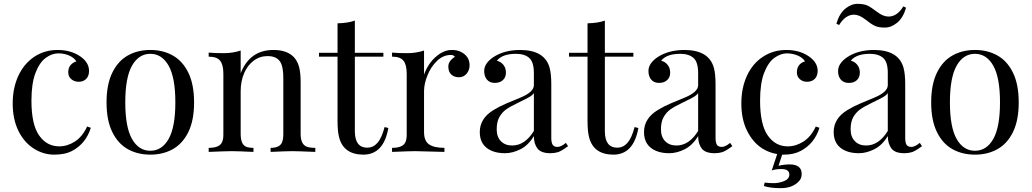

<svg xmlns="http://www.w3.org/2000/svg" viewBox="-20 -788 5352 996"><path d="M260.7 14.2Q204.1 14.2 154.1 -18.1Q104 -50.3 75 -110.4Q45.9 -170.4 45.9 -251.2Q45.9 -332 75.4 -395.3Q105 -458.5 158.2 -493.7Q211.4 -528.8 278.8 -528.8Q346.2 -528.8 394 -497.1Q441.9 -465.3 441.9 -419.9Q441.9 -393.6 427 -378.7Q412.1 -363.8 388.9 -363.8Q365.7 -363.8 349.9 -377.2Q334 -390.6 334 -413.1Q334 -435.5 345.9 -450Q357.9 -464.4 376 -469.2Q366.2 -487.3 340.3 -499.3Q314.5 -511.2 282 -511.2Q249.5 -511.2 217.3 -487.8Q185.1 -464.4 164.1 -409.7Q143.1 -355 143.1 -266.1Q143.1 -141.6 183.1 -85.2Q223.1 -28.8 287.1 -28.8Q329.6 -28.8 368.4 -53.7Q407.2 -78.6 432.1 -131.8L451.2 -125Q425.8 -43.9 355.5 -5.9Q317.4 14.6 260.7 14.2Z M664.8 -447.3Q629.9 -385.7 629.9 -257.1Q629.9 -128.4 664.8 -67.1Q699.7 -5.9 759.8 -5.9Q819.8 -5.9 854.7 -67.1Q889.6 -128.4 889.6 -257.1Q889.6 -385.7 854.7 -447.3Q819.8 -508.8 759.8 -508.8Q699.7 -508.8 664.8 -447.3ZM957.3 -410.4Q986.8 -349.6 986.8 -256.8Q986.8 -164.1 957.3 -103.5Q927.7 -43 876.7 -14.4Q825.7 14.2 759.8 14.2Q693.8 14.2 642.8 -14.4Q591.8 -43 562.3 -103.5Q532.7 -164.1 532.7 -256.8Q532.7 -349.6 562.3 -410.4Q591.8 -471.2 642.8 -500Q693.8 -528.8 759.8 -528.8Q825.7 -528.8 876.7 -500Q927.7 -471.2 957.3 -410.4Z M1398.9 -528.8Q1468.8 -528.8 1504.9 -491.2Q1523.4 -470.7 1531.5 -440.7Q1539.6 -410.6 1539.6 -359.9V-92.8Q1539.6 -39.6 1570.8 -27.3Q1587.4 -21 1615.7 -21V0Q1523.9 -3.9 1495.8 -3.9Q1467.8 -3.9 1383.8 0V-21Q1431.2 -21 1442.9 -49.3Q1449.7 -64.9 1449.7 -92.8V-381.8Q1449.7 -418 1443.8 -442.4Q1431.2 -497.1 1368.7 -497.1Q1327.6 -497.1 1295.7 -473.1Q1263.7 -449.2 1246.1 -407.5Q1228.5 -365.7 1228.5 -314.9V-92.8Q1228.5 -39.6 1255.9 -27.3Q1270 -21 1294.9 -21V0Q1210.9 -3.9 1182.6 -3.9Q1154.3 -3.9 1062.5 0V-21Q1117.7 -21 1131.3 -49.3Q1139.2 -64.9 1138.7 -92.8V-405.8Q1138.7 -452.1 1121.8 -473.1Q1105 -494.1 1062.5 -494.1V-515.1Q1093.8 -512.2 1140.9 -512.2Q1188 -512.2 1228.5 -525.9V-408.2Q1275.9 -528.8 1398.9 -528.8Z M1820.8 -106.9Q1821.3 -22 1884.8 -22Q1916 -22 1938 -46.9Q1960 -71.8 1975.1 -128.9L1994.6 -124Q1970.2 14.2 1864.7 14.2Q1763.7 13.7 1739.7 -73.2Q1731 -105.5 1731 -159.2V-494.1H1634.8V-514.2H1731V-667Q1787.1 -668.5 1820.8 -681.2V-514.2H1968.8V-494.1H1820.8Z M2321.8 -528.8Q2351.1 -529.3 2371.6 -518.6Q2415.5 -496.1 2416 -450.2Q2416 -423.8 2400.4 -405.5Q2384.8 -387.2 2360.8 -387.2Q2336.9 -387.2 2321.3 -401.1Q2305.7 -415 2305.7 -443.4Q2305.7 -471.7 2339.8 -493.2Q2333 -502.9 2318.8 -502.9Q2279.3 -502.9 2247.6 -472.7Q2215.8 -442.4 2197.8 -397.9Q2179.7 -353.5 2179.7 -314.9V-103Q2179.7 -56.6 2206.1 -38.8Q2232.4 -21 2285.6 -21V0Q2162.6 -3.9 2134 -3.9Q2105.5 -3.9 2013.7 0V-21Q2068.8 -21 2082.5 -49.3Q2090.3 -64.9 2089.8 -92.8V-405.8Q2089.8 -452.1 2073 -473.1Q2056.2 -494.1 2013.7 -494.1V-515.1Q2044.9 -512.2 2092 -512.2Q2139.2 -512.2 2179.7 -525.9V-400.9Q2205.6 -472.7 2262.7 -509.8Q2292.5 -528.8 2321.8 -528.8Z M2636.7 -33.2Q2703.1 -33.2 2749.5 -108.9V-305.2Q2742.2 -293.9 2725.1 -284.2Q2708 -274.4 2666.5 -254.4Q2625 -234.4 2605 -220Q2585 -205.6 2570.8 -181.2Q2556.6 -156.7 2556.6 -117.2Q2556.6 -77.6 2578.6 -55.4Q2600.6 -33.2 2636.7 -33.2ZM2915.5 -46.9 2926.8 -29.8Q2892.1 -3.9 2873.8 1.5Q2855.5 6.8 2835.4 6.8Q2787.1 6.8 2768.3 -17.3Q2749.5 -41.5 2749.5 -82Q2720.2 -33.7 2679.2 -13.4Q2638.2 6.8 2599.6 6.8Q2561 6.8 2532.2 -4.9Q2468.8 -31.2 2468.8 -102.5Q2468.8 -173.8 2539.6 -216.8Q2573.2 -237.3 2606.4 -251.2Q2639.6 -265.1 2677.7 -280.8Q2749.5 -310.1 2749.5 -346.2V-408.2Q2749.5 -466.3 2725.3 -487.5Q2701.2 -508.8 2656.7 -508.8Q2585.9 -508.8 2557.6 -473.1Q2577.6 -468.3 2591.1 -451.9Q2604.5 -435.5 2604.5 -411.1Q2604.5 -386.7 2588.6 -372.3Q2572.8 -357.9 2546.6 -357.9Q2520.5 -357.9 2506.1 -375Q2491.7 -392.1 2491.7 -419.9Q2491.7 -459 2538.6 -491.2Q2595.7 -528.8 2678.7 -528.8Q2805.7 -528.3 2831.1 -436.5Q2839.8 -405.3 2839.8 -351.1V-73.2Q2839.8 -48.3 2846.9 -37.1Q2854 -25.9 2872.3 -25.9Q2890.6 -25.9 2915.5 -46.9Z M3117.7 -106.9Q3118.2 -22 3181.6 -22Q3212.9 -22 3234.9 -46.9Q3256.8 -71.8 3272 -128.9L3291.5 -124Q3267.1 14.2 3161.6 14.2Q3060.5 13.7 3036.6 -73.2Q3027.8 -105.5 3027.8 -159.2V-494.1H2931.6V-514.2H3027.8V-667Q3084 -668.5 3117.7 -681.2V-514.2H3265.6V-494.1H3117.7Z M3488.8 -33.2Q3555.2 -33.2 3601.6 -108.9V-305.2Q3594.2 -293.9 3577.1 -284.2Q3560.1 -274.4 3518.6 -254.4Q3477.1 -234.4 3457 -220Q3437 -205.6 3422.9 -181.2Q3408.7 -156.7 3408.7 -117.2Q3408.7 -77.6 3430.7 -55.4Q3452.6 -33.2 3488.8 -33.2ZM3767.6 -46.9 3778.8 -29.8Q3744.1 -3.9 3725.8 1.5Q3707.5 6.8 3687.5 6.8Q3639.2 6.8 3620.4 -17.3Q3601.6 -41.5 3601.6 -82Q3572.3 -33.7 3531.2 -13.4Q3490.2 6.8 3451.7 6.8Q3413.1 6.8 3384.3 -4.9Q3320.8 -31.2 3320.8 -102.5Q3320.8 -173.8 3391.6 -216.8Q3425.3 -237.3 3458.5 -251.2Q3491.7 -265.1 3529.8 -280.8Q3601.6 -310.1 3601.6 -346.2V-408.2Q3601.6 -466.3 3577.4 -487.5Q3553.2 -508.8 3508.8 -508.8Q3438 -508.8 3409.7 -473.1Q3429.7 -468.3 3443.1 -451.9Q3456.5 -435.5 3456.5 -411.1Q3456.5 -386.7 3440.7 -372.3Q3424.8 -357.9 3398.7 -357.9Q3372.6 -357.9 3358.2 -375Q3343.8 -392.1 3343.8 -419.9Q3343.8 -459 3390.6 -491.2Q3447.8 -528.8 3530.8 -528.8Q3657.7 -528.3 3683.1 -436.5Q3691.9 -405.3 3691.9 -351.1V-73.2Q3691.9 -48.3 3699 -37.1Q3706.1 -25.9 3724.4 -25.9Q3742.7 -25.9 3767.6 -46.9Z M4077.1 64.9Q4138.7 65.4 4138.7 114.3Q4139.2 138.7 4121.6 155.3Q4088.4 188 4031.2 188Q3974.1 188 3942.4 176.8L3946.8 159.2Q3967.3 162.1 3993.7 162.1Q4020 162.1 4047.4 151.4Q4074.7 140.6 4074.7 117.2Q4074.7 88.9 4032.7 88.9Q4003.9 88.9 3983.4 96.2L4011.7 11.2Q3969.7 4.4 3934.1 -18.1Q3884.3 -50.3 3855 -110.4Q3825.7 -169.9 3825.7 -251Q3825.7 -332 3855 -395.5Q3884.3 -459 3938 -493.7Q3991.2 -528.8 4058.6 -528.8Q4126 -528.8 4173.8 -497.1Q4221.7 -465.3 4221.7 -419.9Q4221.2 -393.6 4206.5 -378.9Q4191.9 -364.3 4168.5 -363.8Q4145 -363.3 4129.4 -377Q4113.8 -390.6 4113.8 -413.1Q4113.8 -435.5 4125.5 -450.2Q4137.2 -464.8 4155.8 -469.2Q4146 -487.3 4120.1 -499Q4094.2 -510.7 4062 -511.2Q4029.8 -511.2 3997.1 -487.8Q3964.8 -464.4 3943.8 -409.7Q3922.9 -355 3922.9 -266.1Q3922.9 -141.6 3962.9 -85Q4002.9 -28.3 4066.9 -28.8Q4108.9 -28.8 4147.9 -53.7Q4187 -78.6 4211.9 -131.8L4231 -125Q4205.6 -43.9 4135.3 -5.9Q4097.2 14.6 4046.9 14.2Q4042.5 14.2 4037.6 14.2L4018.6 71.8Q4048.3 64.9 4077.1 64.9Z M4392.6 -117.2Q4392.6 -78.1 4414.6 -55.7Q4436.5 -33.2 4472.7 -33.2Q4539.1 -33.2 4585.4 -108.9V-305.2Q4578.1 -293.9 4561 -284.2Q4543.9 -274.4 4502.4 -254.4Q4460.9 -234.4 4440.9 -219.7Q4420.9 -205.1 4406.7 -181.2Q4392.6 -156.7 4392.6 -117.2ZM4708 -25.9Q4726.1 -25.9 4751.5 -46.9L4762.7 -29.8Q4728 -3.9 4710 1.5Q4691.4 6.8 4671.4 6.8Q4623 6.8 4604.5 -17.6Q4585.9 -42 4585.4 -82Q4556.2 -34.2 4515.1 -13.7Q4474.1 6.8 4435.5 6.8Q4397 6.8 4368.2 -4.9Q4304.7 -31.2 4304.7 -103Q4304.7 -173.8 4375.5 -216.8Q4409.2 -237.3 4442.4 -251Q4475.6 -264.6 4513.7 -280.8Q4585.4 -310.1 4585.4 -346.2V-408.2Q4585.9 -465.8 4561.5 -487.3Q4537.1 -508.8 4492.7 -508.8Q4421.9 -508.8 4393.6 -473.1Q4413.1 -468.8 4426.8 -452.1Q4440.4 -435.5 4440.4 -411.1Q4440.4 -386.7 4424.8 -372.1Q4409.2 -357.4 4382.8 -357.9Q4356.4 -357.9 4341.8 -375Q4327.1 -392.1 4327.6 -419.9Q4327.6 -459 4374.5 -491.2Q4431.6 -528.8 4514.6 -528.8Q4641.6 -528.3 4667 -436.5Q4675.8 -405.3 4675.8 -351.1V-73.2Q4675.8 -48.3 4682.6 -37.1Q4689.5 -25.9 4708 -25.9ZM4588.9 -702.1Q4634.3 -702.1 4666 -754.9L4680.2 -748Q4665 -695.3 4633.8 -669.9Q4602.5 -644.5 4569.3 -645Q4536.1 -645 4517.6 -654.3Q4499 -663.1 4468.3 -687.5Q4437 -711.9 4410.2 -711.9Q4365.7 -711.9 4333 -658.2L4318.8 -665Q4334 -717.8 4365.2 -743.2Q4396.5 -768.6 4429.7 -768.1Q4462.9 -767.6 4481 -758.8Q4499 -750 4530.3 -726.1Q4561.5 -702.1 4588.9 -702.1Z M4942.6 -447.3Q4907.7 -385.7 4907.7 -257.1Q4907.7 -128.4 4942.6 -67.1Q4977.5 -5.9 5037.6 -5.9Q5097.7 -5.9 5132.6 -67.1Q5167.5 -128.4 5167.5 -257.1Q5167.5 -385.7 5132.6 -447.3Q5097.7 -508.8 5037.6 -508.8Q4977.5 -508.8 4942.6 -447.3ZM5235.1 -410.4Q5264.6 -349.6 5264.6 -256.8Q5264.6 -164.1 5235.1 -103.5Q5205.6 -43 5154.5 -14.4Q5103.5 14.2 5037.6 14.2Q4971.7 14.2 4920.7 -14.4Q4869.6 -43 4840.1 -103.5Q4810.5 -164.1 4810.5 -256.8Q4810.5 -349.6 4840.1 -410.4Q4869.6 -471.2 4920.7 -500Q4971.7 -528.8 5037.6 -528.8Q5103.5 -528.8 5154.5 -500Q5205.6 -471.2 5235.1 -410.4Z"/></svg>

Font: PlayfairDisplay-Regular
Style: Regular
Weight: 400
Designer: Claus Eggers Sørensen
Foundry: Claus Eggers Sørensen
Version: Version 1.002;PS 001.002;hotconv 1.0.70;makeotf.lib2.5.58329